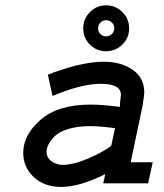

<svg xmlns="http://www.w3.org/2000/svg" viewBox="-20 -698 626 731"><path d="M522.5 -293.9 477.5 -80.1H561.5L543.9 0H373L380.9 -35.2Q283.2 13.7 212.9 13.7Q148.4 13.7 108.4 -23.9Q68.4 -61.5 68.4 -116.2Q68.4 -184.6 134.8 -242.2Q201.2 -299.8 324.2 -299.8Q368.2 -299.8 436.5 -291Q436.5 -306.6 438.5 -319.3Q440.4 -335 440.4 -336.9Q440.4 -378.9 364.3 -378.9Q298.8 -378.9 208 -343.8Q198.2 -339.8 190.9 -336.9Q183.6 -334 179.7 -333L162.1 -414.1Q166 -415 169.9 -416.5Q173.8 -418 176.8 -418.9Q181.6 -421.9 183.6 -421.9Q296.9 -462.9 375 -462.9Q441.4 -462.9 485.4 -432.1Q529.3 -401.4 529.3 -345.7Q529.3 -335 522.5 -293.9ZM403.3 -142.6 418 -210Q359.4 -217.8 323.2 -217.8Q274.4 -217.8 238.8 -206.5Q203.1 -195.3 187 -178.2Q170.9 -161.1 164.1 -147Q157.2 -132.8 157.2 -120.1Q157.2 -97.7 176.3 -84Q195.3 -70.3 217.8 -70.3Q258.8 -70.3 314.9 -94.2Q371.1 -118.2 403.3 -142.6ZM471.7 -589.8Q471.7 -553.7 445.8 -528.3Q419.9 -502.9 383.8 -502.9Q347.7 -502.9 322.3 -528.3Q296.9 -553.7 296.9 -589.8Q296.9 -626 322.3 -651.9Q347.7 -677.7 383.8 -677.7Q419.9 -677.7 445.8 -652.3Q471.7 -627 471.7 -589.8ZM415 -589.8Q415 -603.5 405.8 -612.3Q396.5 -621.1 383.8 -621.1Q371.1 -621.1 362.3 -611.8Q353.5 -602.5 353.5 -589.8Q353.5 -577.1 362.3 -568.4Q371.1 -559.6 383.8 -559.6Q396.5 -559.6 405.8 -568.4Q415 -577.1 415 -589.8Z"/></svg>

Font: Thabit-Bold-Oblique
Style: Bold Oblique
Weight: 700
Designer: Regenerated by Nadim Shaikli
Foundry: MAK Alagha
Version: 0.01